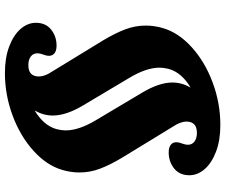

<svg xmlns="http://www.w3.org/2000/svg" viewBox="-86 -678 895 762"><g transform="rotate(90 361.0 -296.5)"><path d="M544 -549Q544 -560 550 -575Q554 -586 554 -595Q554 -612 541 -621.5Q528 -631 507 -631Q462 -631 462 -589Q462 -572 474 -549L606 -333Q634 -286 649 -246.5Q664 -207 664 -165Q664 -131 654 -97Q636 -35 578 17.5Q520 70 438 100.5Q356 131 269 131Q209 131 164 114Q119 97 94.5 69Q70 41 70 8Q70 -31 97 -52.5Q124 -74 161 -74Q180 -74 190.5 -66Q201 -58 201 -44Q201 -33 195 -18Q191 -7 191 2Q191 19 204 28.5Q217 38 238 38Q283 38 283 -4Q283 -22 271 -44L139 -260Q111 -307 96 -346.5Q81 -386 81 -428Q81 -462 91 -496Q109 -558 167 -610.5Q225 -663 307 -693.5Q389 -724 476 -724Q536 -724 581 -707Q626 -690 650.5 -662Q675 -634 675 -601Q675 -562 648 -540.5Q621 -519 584 -519Q565 -519 554.5 -527Q544 -535 544 -549ZM497 -110Q497 -163 456 -231L347 -414Q307 -481 307 -534Q307 -571 327 -606Q267 -570 253 -519Q248 -499 248 -483Q248 -430 289 -362L398 -179Q438 -112 438 -59Q438 -22 418 13Q478 -23 492 -74Q497 -94 497 -110Z"/></g></svg>

Font: Shrikhand
Style: Regular
Weight: 400
Italic angle: -14°
Designer: Jonny Pinhorn
Foundry: Jonny Pinhorn
Version: Version 1.001;PS 1.001;hotconv 1.0.88;makeotf.lib2.5.647800